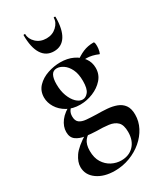

<svg xmlns="http://www.w3.org/2000/svg" viewBox="-225 -707 900 1068"><g transform="rotate(-30 225.5 -173.0)"><path d="M182 282Q113 282 69 250.5Q25 219 25 168Q25 136 49.5 100Q74 64 144 21L154 32Q142 40 133 51.5Q124 63 119.5 79Q115 95 115 116Q115 161 133.5 190.5Q152 220 181 235Q210 250 242 250Q292 250 322.5 218Q353 186 353 131Q353 86 333.5 67Q314 48 280 43.5Q246 39 201 39Q167 38 133 33Q99 28 76.5 11.5Q54 -5 54 -40Q54 -75 78.5 -108Q103 -141 157 -167L166 -161Q146 -149 136 -134.5Q126 -120 126 -99Q126 -71 141.5 -59Q157 -47 185 -44.5Q213 -42 250 -41Q284 -41 316.5 -38.5Q349 -36 376 -26Q403 -16 419 6Q435 28 435 67Q435 110 415 148.5Q395 187 360 217Q325 247 279 264.5Q233 282 182 282ZM199 -133Q151 -133 116 -153Q81 -173 62 -204Q43 -235 43 -268Q43 -310 70 -338Q97 -366 137.5 -379.5Q178 -393 218 -393Q264 -393 299 -376.5Q334 -360 354.5 -332Q375 -304 375 -268Q375 -226 348.5 -196Q322 -166 281.5 -149.5Q241 -133 199 -133ZM225 -151Q245 -151 261 -171Q277 -191 277 -240Q277 -286 262.5 -315.5Q248 -345 226.5 -359.5Q205 -374 185 -374Q161 -374 150.5 -354Q140 -334 140 -298Q140 -255 152.5 -222Q165 -189 184.5 -170Q204 -151 225 -151ZM302 -313 304 -345Q336 -370 366.5 -383Q397 -396 434 -396Q439 -396 440.5 -388Q442 -380 442 -368Q442 -354 438 -337Q434 -320 430 -323Q412 -331 393 -335.5Q374 -340 356 -340Q344 -340 332.5 -338.5Q321 -337 308 -332ZM118 -625Q118 -628 123.5 -628Q129 -628 129 -626Q129 -595 155 -570.5Q181 -546 221 -546Q259 -546 285.5 -570.5Q312 -595 312 -626Q312 -628 317.5 -628Q323 -628 323 -625Q323 -546 297 -504.5Q271 -463 221 -463Q171 -463 144.5 -504.5Q118 -546 118 -625Z"/></g></svg>

Font: Cormorant Garamond Light
Style: Regular
Weight: 300
Designer: Christian Thalmann (Catharsis Fonts)
Foundry: Catharsis Fonts
Version: Version 4.001